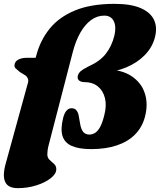

<svg xmlns="http://www.w3.org/2000/svg" viewBox="-32 -758 829 996"><path d="M-1 85.5 110.5 -319.5Q117.5 -338.5 112.8 -349.8Q108 -361 101 -366L71.5 -384Q58.5 -395 49.2 -403.2Q40 -411.5 44.5 -427.5Q49 -442.5 65.8 -450.2Q82.5 -458 104.5 -458H178.5L142.5 -423.5L157 -472.5Q177 -548.5 225 -608.5Q273 -668.5 355.8 -703.2Q438.5 -738 562.5 -738Q648.5 -738 699.5 -715.2Q750.5 -692.5 768 -652.5Q785.5 -612.5 770.5 -560Q756.5 -510 717.8 -471Q679 -432 623.8 -408.8Q568.5 -385.5 505 -381.5L511.5 -398Q597 -398 649.2 -363.8Q701.5 -329.5 719.5 -273.2Q737.5 -217 719.5 -150.5Q705 -97 668.2 -60Q631.5 -23 574.2 -3.8Q517 15.5 441.5 15.5Q378.5 15.5 341.2 -0.5Q304 -16.5 292.5 -52Q281 -87.5 295.5 -146Q302 -172 313.2 -184.2Q324.5 -196.5 338 -196.5Q355.5 -196.5 363.2 -187.2Q371 -178 375 -165L383.5 -117Q388 -88 399.5 -74Q411 -60 431.5 -60Q447.5 -60 461.5 -68.8Q475.5 -77.5 487.5 -99.5Q499.5 -121.5 509 -160.5Q522 -210 512.5 -248.8Q503 -287.5 475.5 -309.8Q448 -332 406.5 -332Q388 -332 377.8 -340.8Q367.5 -349.5 372 -366.5Q376.5 -380 386.8 -389Q397 -398 424.5 -412Q487 -440 517.5 -479.8Q548 -519.5 561 -572Q568.5 -603.5 564.8 -627Q561 -650.5 546.8 -663.8Q532.5 -677 509 -677Q472 -677 440.2 -653.8Q408.5 -630.5 384.2 -587.5Q360 -544.5 345 -486L220.5 -5.5Q216.5 10 215 21.8Q213.5 33.5 213.5 42Q213.5 60.5 225 71.2Q236.5 82 248.2 92.2Q260 102.5 260 119.5Q260 144 230.8 166.8Q201.5 189.5 156 203.8Q110.5 218 60.5 218Q8.5 218 -5.8 184.2Q-20 150.5 -1 85.5Z"/></svg>

Font: Fraunces
Style: Italic
Weight: 900
Italic angle: -16°
Version: Version 1.000;[0bf87f6ff]